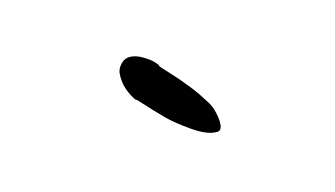

<svg xmlns="http://www.w3.org/2000/svg" viewBox="-40 -851 697 400"><g transform="rotate(-15 309.0 -651.0)"><path d="M388 -552Q368 -552 338.5 -572.5Q309 -593 292.5 -609.5Q276 -626 245 -660Q244 -659 241.5 -662.5Q239 -666 235.5 -672.5Q232 -679 229 -687.5Q226 -696 225 -705Q224 -714 225 -724Q227 -734 235 -742Q243 -750 253 -750H254Q266 -750 280 -742Q294 -734 302 -725.5Q310 -717 308 -716Q312 -711 325 -697Q338 -683 343 -677Q348 -671 358.5 -658Q369 -645 373.5 -638Q378 -631 385.5 -619.5Q393 -608 395.5 -599.5Q398 -591 399.5 -581.5Q401 -572 400 -563Q398 -552 390 -552Z"/></g></svg>

Font: Hermit LightItalic
Style: Regular
Weight: 300
Italic angle: -10°
Designer: Pablo Caro
Version: Version 2.000;PS 002.000;hotconv 1.0.88;makeotf.lib2.5.64775